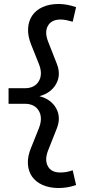

<svg xmlns="http://www.w3.org/2000/svg" viewBox="-20 -730 441 964"><path d="M266 -87 222 24Q203 72 220 104Q237 136 282 136Q298 136 313 133.5Q328 131 345 125L362 199Q339 207 317.5 210.5Q296 214 274 214Q228 214 193.5 198.5Q159 183 140.5 156Q122 129 120 92Q118 55 136 12L174 -83Q196 -136 175.5 -172.5Q155 -209 104 -209H23V-287H104Q155 -287 175.5 -323.5Q196 -360 174 -412L136 -507Q119 -550 121 -587Q123 -624 141.5 -651.5Q160 -679 194 -694.5Q228 -710 274 -710Q296 -710 317.5 -706Q339 -702 362 -694L345 -621Q328 -626 313 -629Q298 -632 282 -632Q237 -631 220 -599.5Q203 -568 222 -520L266 -408Q287 -353 261.5 -308Q236 -263 178 -247Q236 -232 261.5 -187Q287 -142 266 -87Z"/></svg>

Font: Red Hat Display Medium
Style: Regular
Weight: 500
Designer: Pentagram / MCKL
Foundry: Pentagram / MCKL
Version: Version 1.005; Red Hat Display Medium